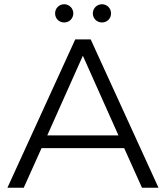

<svg xmlns="http://www.w3.org/2000/svg" viewBox="-20 -886 784 906"><path d="M92 0 176 -187H566L650 0H728L408 -700H335L15 0ZM371 -623 539 -247H203ZM283 -780C307 -780 326 -799 326 -823C326 -847 306 -866 283 -866C259 -866 240 -847 240 -823C240 -798 259 -780 283 -780ZM418 -823C418 -799 437 -780 461 -780C485 -780 504 -798 504 -823C504 -847 485 -866 461 -866C438 -866 418 -847 418 -823Z"/></svg>

Font: Malon Grotesk
Style: Regular
Weight: 400
Designer: Julieta Ulanovsky
Foundry: Julieta Ulanovsky
Version: Version 7.200